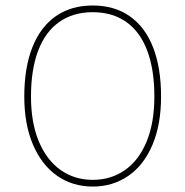

<svg xmlns="http://www.w3.org/2000/svg" viewBox="-20 -667 675 699"><path d="M542 -315.4Q542 -413.6 516.1 -482.4Q490.2 -551.3 439.9 -586.9Q389.6 -622.6 317.4 -622.6Q246.1 -622.6 195.6 -586.9Q145 -551.3 118.9 -482.4Q92.8 -413.6 92.8 -315.4Q92.8 -221.2 121.1 -152.8Q149.4 -84.5 200.4 -48.3Q251.5 -12.2 317.4 -12.2Q383.8 -12.2 434.6 -47.6Q485.4 -83 513.7 -151.4Q542 -219.7 542 -315.4ZM68.4 -315.4Q68.4 -419.9 97.7 -494.4Q127 -568.8 182.9 -607.9Q238.8 -647 317.4 -647Q396.5 -647 452.4 -607.9Q508.3 -568.8 537.4 -494.4Q566.4 -419.9 566.4 -315.4Q566.4 -213.4 534.9 -139.4Q503.4 -65.4 447 -26.6Q390.6 12.2 317.4 12.2Q244.1 12.2 187.7 -27.3Q131.3 -66.9 99.9 -140.9Q68.4 -214.8 68.4 -315.4Z"/></svg>

Font: Velvelyne Light
Style: Regular
Weight: 200
Designer: Manon Van der Borght et Mariel Nils
Foundry: Velvetyne
Version: Version 1.070